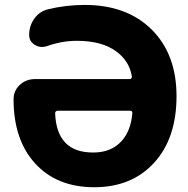

<svg xmlns="http://www.w3.org/2000/svg" viewBox="-20 -785 776 794"><path d="M527.3 -317.4Q528.3 -321.3 525.4 -324.2Q522.5 -327.1 518.6 -327.1H217.8Q213.9 -327.1 210.9 -324.2Q208 -321.3 208 -317.4Q213.9 -154.3 364.3 -154.3Q365.2 -154.3 366.2 -154.3Q439.5 -154.3 482.4 -201.2Q521.5 -244.1 527.3 -317.4ZM172.9 -593.8Q163.1 -590.8 153.3 -590.8Q137.7 -590.8 124 -599.6Q100.6 -613.3 100.6 -640.6Q100.6 -677.7 121.6 -707.5Q142.6 -737.3 176.8 -746.1Q251 -764.6 330.1 -764.6Q504.9 -764.6 607.4 -662.6Q710 -560.5 710 -387.7Q710 -212.9 617.2 -111.8Q524.4 -10.7 370.1 -10.7Q215.8 -10.7 126 -108.4Q36.1 -206.1 36.1 -375Q36.1 -409.2 61.5 -433.6Q87.9 -458 125 -458H516.6Q520.5 -458 522.9 -460.9Q525.4 -463.9 525.4 -467.8Q515.6 -532.2 460.9 -572.3Q401.4 -616.2 297.9 -616.2Q235.4 -616.2 172.9 -593.8Z"/></svg>

Font: Gen Jyuu GothicX Heavy
Style: Bold
Weight: 900
Designer: [Source Han Sans]
Ryoko NISHIZUKA  (kana & ideographs); Paul D. Hunt (Latin, Greek & Cyrillic); Wenlong ZHANG  (bopomofo
Version: Version 1.002.20150607